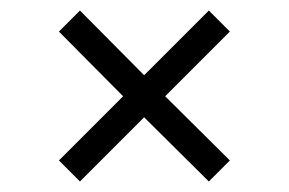

<svg xmlns="http://www.w3.org/2000/svg" viewBox="-20 -460 550 365"><path d="M132 -115 92 -155 214 -277 92 -400 132 -440 254 -317 377 -440 417 -400 294 -277 417 -155 377 -115 254 -237Z"/></svg>

Font: Mate
Style: Regular
Weight: 400
Designer: Eduardo Rodriguez Tunni
Foundry: Eduardo Rodriguez Tunni
Version: Version 1.002